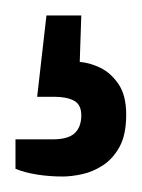

<svg xmlns="http://www.w3.org/2000/svg" viewBox="-20 -38 183 248"><path d="M61 190Q44 190 28 187.5Q12 185 0 180V142H48Q68 142 76.5 134Q85 126 85 111Q85 97 75.5 92Q66 87 50 87H28L40 -18H85L83 42Q96 43 109.5 49.5Q123 56 133 70.5Q143 85 143 110Q143 136 134.5 151.5Q126 167 113 175.5Q100 184 86 187Q72 190 61 190Z"/></svg>

Font: Archivo ExtraCondensed
Style: Regular
Weight: 400
Width: 2
Designer: Hector Gatti
Foundry: Omnibus-Type
Version: Version 2.001